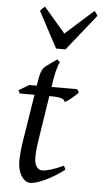

<svg xmlns="http://www.w3.org/2000/svg" viewBox="-57 -854 486 910"><g transform="rotate(5 185.5 -399.0)"><path d="M283.2 -57.1Q259.3 -38.6 235.4 -24.2Q211.4 -9.8 189.9 0Q168.5 9.8 151.1 14.9Q133.8 20 123 20Q110.8 20 99.9 12.7Q88.9 5.4 80.3 -7.6Q71.8 -20.5 66.9 -38.6Q62 -56.6 62 -78.1Q62 -87.4 62.5 -96.7Q63 -106 63.7 -116Q64.5 -126 65.7 -137.2Q66.9 -148.4 68.8 -162.1L106.4 -397.9H36.1L28.8 -413.1L78.1 -441.9H113.3L116.2 -459Q119.1 -479 122.3 -492.2Q125.5 -505.4 129.6 -514.2Q133.8 -522.9 138.7 -528.6Q143.6 -534.2 149.9 -539.1L199.2 -574.2L212.9 -562Q209.5 -557.6 205.6 -546.4Q202.1 -536.6 197.5 -518.6Q192.9 -500.5 188 -470.2L183.6 -441.9H305.2L314.9 -428.2Q310.1 -421.4 301.5 -413.3Q293 -405.3 283.7 -397.9Q274.4 -390.6 265.9 -384.5Q257.3 -378.4 252.9 -376Q250 -382.8 244.9 -387Q239.7 -391.1 231 -393.6Q222.2 -396 209.2 -397Q196.3 -397.9 178.2 -397.9H176.8L142.1 -173.8Q140.6 -164.6 139.4 -154.1Q138.2 -143.6 137.5 -134Q136.7 -124.5 136.5 -116.2Q136.2 -107.9 136.2 -103Q136.2 -72.8 147.2 -58.3Q158.2 -43.9 171.9 -43.9Q189 -43.9 213.6 -51.3Q238.3 -58.6 274.9 -75.2ZM233.9 -625H189L97.7 -796.4Q104.5 -805.7 108.4 -809.1Q112.3 -812.5 119.6 -818.4L221.7 -699.2L355 -818.4Q360.8 -813 363.5 -809.3Q366.2 -805.7 370.6 -796.4Z"/></g></svg>

Font: Gentium Plus Viet
Style: Italic
Weight: 400
Italic angle: -8°
Designer: J. Victor Gaultney, Annie Olsen, Iska Routamaa, Becca Hirsbrunner
Foundry: SIL International
Version: Version 5.000